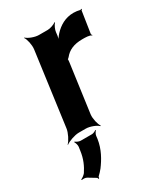

<svg xmlns="http://www.w3.org/2000/svg" viewBox="-204 -636 833 970"><g transform="rotate(-30 213.0 -151.0)"><path d="M408 -391 410 -393C408 -395 405 -399 406 -403L425 -527C425 -529 429 -532 430 -533L427 -536C426 -535 423 -533 421 -533C410 -536 395 -538 383 -538C335 -538 298 -515 270 -485C260 -474 249 -458 245 -449L247 -448C252 -457 256 -475 257 -488L258 -497C259 -511 270 -534 278 -542L277 -545C268 -537 243 -528 228 -528H176C152 -528 117 -542 106 -554L104 -552C114 -539 122 -502 119 -478L61 -50C58 -26 39 11 25 24L26 26C41 14 80 0 104 0H145C169 0 204 14 215 26L218 24C208 11 199 -26 202 -50L241 -334C241 -337 243 -350 241 -351L239 -348C240 -347 249 -354 250 -356C273 -385 306 -400 355 -400C372 -400 400 -400 408 -391ZM27 218 70 244C72 245 73 250 73 252L78 251C78 249 79 244 80 242C90 233 99 223 108 212C135 176 162 130 170 75L172 58C173 49 180 37 185 33L183 30C178 34 166 40 158 40H92C82 40 67 33 63 28L60 31C64 36 69 51 68 61L65 82C59 128 43 161 24 190C18 198 3 209 -4 211L-2 215C4 213 19 213 27 218Z"/></g></svg>

Font: Asimov
Style: EdgeIt
Weight: 500
Designer: Google
Version: Version 2.000980: 2014